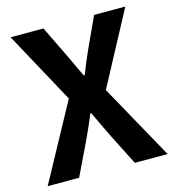

<svg xmlns="http://www.w3.org/2000/svg" viewBox="-110 -833 846 926"><g transform="rotate(-15 313.5 -370.0)"><path d="M14 0H171L250 -164C268 -202 285 -241 304 -286H308C330 -241 347 -202 366 -164L449 0H613L405 -375L600 -740H444L374 -588C358 -553 343 -517 325 -471H320C298 -517 282 -553 265 -588L191 -740H27L222 -382Z"/></g></svg>

Font: Noto Sans CJK KR Bold
Style: Regular
Weight: 700
Designer: Ryoko NISHIZUKA (kana & ideographs); Paul D. Hunt (Latin, Greek & Cyrillic); Wenlong ZHANG (bopomofo); Sandoll Communica
Foundry: Adobe Systems Incorporated
Version: Version 1.004;PS 1.004;hotconv 1.0.82;makeotf.lib2.5.63406